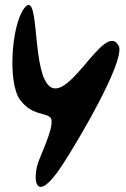

<svg xmlns="http://www.w3.org/2000/svg" viewBox="-20 -746 506 772"><path d="M76 -711C25 -640 11 -410 61 -344C107 -284 154 -294 180 -276C207 -257 155 -150 135 -97C109 -25 121 85 231 -83C294 -179 477 -490 459 -558C401 -682 235 -269 159 -427C112 -527 135 -792 76 -711Z"/></svg>

Font: Carybe
Style: Regular
Weight: 400
Designer: Genilson Lima Santos
Foundry: Genilson Lima Santos
Version: Version 1.010;PS 001.010;hotconv 1.0.70;makeotf.lib2.5.58329